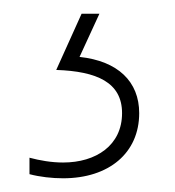

<svg xmlns="http://www.w3.org/2000/svg" viewBox="-20 -20 255 280"><path d="M183 145C183 99 152 69 96 63L125 0H99L62 82C121 84 158 100 158 145C158 192 120 217 72 217C55 217 38 214 23 210V234C38 238 56 240 72 240C139 240 183 203 183 145Z"/></svg>

Font: Noto Sans Sinhala UI Condensed Thin
Style: Regular
Weight: 100
Width: 3
Designer: Jelle Bosma - Monotype Design Team
Foundry: Monotype Imaging Inc.
Version: Version 2.006